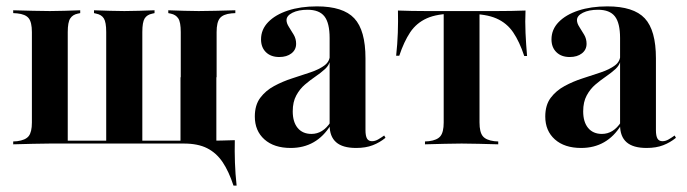

<svg xmlns="http://www.w3.org/2000/svg" viewBox="-20 -448 2134 596"><path d="M134.7 -2.4Q108.1 -2.4 82.3 -1.6Q56.5 -0.8 21 0V-8.9L33.1 -9.7Q58.9 -12.9 69 -25.4Q79 -37.9 79 -67.7V-348.4Q79 -379 69 -391.5Q58.9 -404 33.1 -406.5L21 -407.3V-416.1Q56.5 -415.3 82.3 -414.5Q108.1 -413.7 134.7 -413.7Q158.1 -413.7 180.2 -414.5Q202.4 -415.3 229 -416.1V-407.3L221 -405.6Q205.6 -402.4 198 -390.7Q190.3 -379 190.3 -348.4V-11.3H646L652.4 -2.4H134.7ZM309.7 -4.8V-348.4Q309.7 -379 302.4 -390.7Q295.2 -402.4 279 -405.6L271.8 -407.3V-416.1Q298.4 -415.3 320.6 -414.5Q342.7 -413.7 366.1 -413.7Q389.5 -413.7 411.3 -414.5Q433.1 -415.3 459.7 -416.1V-407.3L452.4 -405.6Q436.3 -402.4 429 -390.7Q421.8 -379 421.8 -348.4V-4.8ZM541.1 -208.1V-348.4Q541.1 -379 533.5 -390.7Q525.8 -402.4 510.5 -405.6L502.4 -407.3V-416.1Q529.8 -415.3 551.6 -414.5Q573.4 -413.7 596.8 -413.7Q623.4 -413.7 649.2 -414.5Q675 -415.3 710.5 -416.1V-407.3L698.4 -406.5Q672.6 -404 662.5 -391.5Q652.4 -379 652.4 -348.4V-208.1ZM540.3 -2.4V-208.1H651.6V-2.4ZM540.3 -2.4 541.1 -10.5 630.6 -11.3H550.8H622.6Q643.5 -11.3 665.7 -11.7Q687.9 -12.1 708.9 -12.9Q708.1 21 709.3 56.5Q710.5 91.9 714.5 128.2H704.8Q690.3 83.9 671 55.2Q651.6 26.6 623 12.1Q594.4 -2.4 550.8 -2.4Z M1003.2 -208.1V-329.8Q1003.2 -376.6 987.1 -397.2Q971 -417.7 934.7 -417.7Q906.5 -417.7 887.9 -408.5Q869.4 -399.2 869.4 -385.5Q869.4 -375.8 877 -364.1Q884.7 -352.4 891.9 -339.9Q899.2 -327.4 899.2 -312.1Q899.2 -293.5 884.7 -282.3Q870.2 -271 846.8 -271Q821 -271 805.6 -285.9Q790.3 -300.8 790.3 -325.8Q790.3 -356.5 812.5 -379.4Q834.7 -402.4 873.8 -415.3Q912.9 -428.2 963.7 -428.2Q1045.2 -428.2 1079.8 -391.1Q1114.5 -354 1114.5 -266.9V-208.1ZM882.3 11.3Q830.6 11.3 800.8 -15.3Q771 -41.9 771 -86.3Q771 -121.8 787.9 -144.4Q804.8 -166.9 831 -181Q857.3 -195.2 887.1 -204.8Q916.9 -214.5 943.5 -223.4Q970.2 -232.3 987.1 -244.8Q1004 -257.3 1004 -277.4L1004.8 -260.5Q1001.6 -245.2 988.7 -233.5Q975.8 -221.8 959.3 -210.5Q942.7 -199.2 926.6 -185.5Q910.5 -171.8 899.6 -151.6Q888.7 -131.5 888.7 -102.4Q888.7 -69.4 904 -50.8Q919.4 -32.3 946.8 -32.3Q964.5 -32.3 979.4 -41.5Q994.4 -50.8 1006.5 -69.4V-59.7Q984.7 -24.2 953.6 -6.5Q922.6 11.3 882.3 11.3ZM1114.5 -44.4Q1114.5 -25.8 1119.4 -17.7Q1124.2 -9.7 1134.7 -9.7Q1144.4 -9.7 1154 -15.3Q1163.7 -21 1172.6 -27.4L1176.6 -20.2Q1158.9 -5.6 1137.1 2.8Q1115.3 11.3 1085.5 11.3Q1043.5 11.3 1023.4 -6.5Q1003.2 -24.2 1003.2 -59.7V-208.1H1114.5Z M1412.9 -2.4Q1386.3 -2.4 1360.5 -1.6Q1334.7 -0.8 1299.2 0V-8.9L1311.3 -9.7Q1337.1 -12.9 1347.2 -25.4Q1357.3 -37.9 1357.3 -67.7V-208.1H1468.5V-67.7Q1468.5 -37.9 1478.6 -25.4Q1488.7 -12.9 1514.5 -9.7L1526.6 -8.9V0Q1491.9 -0.8 1466.1 -1.6Q1440.3 -2.4 1412.9 -2.4ZM1390.3 -405.6Q1337.1 -405.6 1304.8 -391.1Q1272.6 -376.6 1253.2 -347.6Q1233.9 -318.5 1219.4 -275H1209.7Q1213.7 -311.3 1214.9 -346.4Q1216.1 -381.5 1215.3 -415.3Q1236.3 -414.5 1258.5 -414.1Q1280.6 -413.7 1301.6 -413.7H1390.3H1436.3H1524.2Q1545.2 -413.7 1567.7 -414.1Q1590.3 -414.5 1611.3 -415.3Q1609.7 -381.5 1611.3 -346Q1612.9 -310.5 1616.1 -274.2H1607.3Q1592.7 -318.5 1573 -347.6Q1553.2 -376.6 1521 -390.7Q1488.7 -404.8 1436.3 -404.8ZM1357.3 -208.1V-408.1H1468.5V-208.1Z M1904.8 -208.1V-329.8Q1904.8 -376.6 1888.7 -397.2Q1872.6 -417.7 1836.3 -417.7Q1808.1 -417.7 1789.5 -408.5Q1771 -399.2 1771 -385.5Q1771 -375.8 1778.6 -364.1Q1786.3 -352.4 1793.5 -339.9Q1800.8 -327.4 1800.8 -312.1Q1800.8 -293.5 1786.3 -282.3Q1771.8 -271 1748.4 -271Q1722.6 -271 1707.3 -285.9Q1691.9 -300.8 1691.9 -325.8Q1691.9 -356.5 1714.1 -379.4Q1736.3 -402.4 1775.4 -415.3Q1814.5 -428.2 1865.3 -428.2Q1946.8 -428.2 1981.5 -391.1Q2016.1 -354 2016.1 -266.9V-208.1ZM1783.9 11.3Q1732.3 11.3 1702.4 -15.3Q1672.6 -41.9 1672.6 -86.3Q1672.6 -121.8 1689.5 -144.4Q1706.5 -166.9 1732.7 -181Q1758.9 -195.2 1788.7 -204.8Q1818.5 -214.5 1845.2 -223.4Q1871.8 -232.3 1888.7 -244.8Q1905.6 -257.3 1905.6 -277.4L1906.5 -260.5Q1903.2 -245.2 1890.3 -233.5Q1877.4 -221.8 1860.9 -210.5Q1844.4 -199.2 1828.2 -185.5Q1812.1 -171.8 1801.2 -151.6Q1790.3 -131.5 1790.3 -102.4Q1790.3 -69.4 1805.6 -50.8Q1821 -32.3 1848.4 -32.3Q1866.1 -32.3 1881 -41.5Q1896 -50.8 1908.1 -69.4V-59.7Q1886.3 -24.2 1855.2 -6.5Q1824.2 11.3 1783.9 11.3ZM2016.1 -44.4Q2016.1 -25.8 2021 -17.7Q2025.8 -9.7 2036.3 -9.7Q2046 -9.7 2055.6 -15.3Q2065.3 -21 2074.2 -27.4L2078.2 -20.2Q2060.5 -5.6 2038.7 2.8Q2016.9 11.3 1987.1 11.3Q1945.2 11.3 1925 -6.5Q1904.8 -24.2 1904.8 -59.7V-208.1H2016.1Z"/></svg>

Font: Playfair 144pt SemiCondensed
Style: Bold
Weight: 700
Width: 4
Designer: Claus Eggers Sørensen
Foundry: Claus Eggers Sørensen
Version: Version 2.203